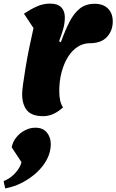

<svg xmlns="http://www.w3.org/2000/svg" viewBox="-67 -620 646 1066"><path d="M173 25Q110 25 83 -7Q56 -39 56 -99Q56 -117 61.5 -156.5Q67 -196 75.5 -247.5Q84 -299 95.5 -355.5Q107 -412 119 -464L66 -544Q100 -567 136 -583.5Q172 -600 211 -600Q253 -600 273 -579.5Q293 -559 293 -524Q293 -490 283.5 -457.5Q274 -425 261 -391L271 -386Q294 -450 318.5 -498Q343 -546 376 -572.5Q409 -599 459 -599Q506 -599 532.5 -572.5Q559 -546 559 -501Q559 -450 527 -415Q495 -380 431 -380Q395 -380 364 -360Q333 -340 310.5 -304Q288 -268 275 -219.5Q262 -171 262 -115Q262 -53 283 -24Q230 25 173 25ZM-38 426 -47 386Q-6 369 21 337Q48 305 52 280L-2 198Q3 169 22.5 144Q42 119 70.5 104Q99 89 129 89Q172 89 193.5 116Q215 143 215 180Q215 223 194.5 263Q174 303 138 336.5Q102 370 57 393.5Q12 417 -38 426Z"/></svg>

Font: Lemonada
Style: Regular
Weight: 400
Designer: Mohamed Gaber (Arabic), Eduardo Tunni (Latin)
Foundry: Kief Type Foundry
Version: Version 4.005